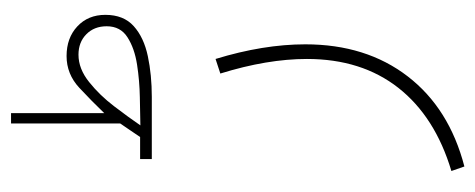

<svg xmlns="http://www.w3.org/2000/svg" viewBox="-280 -336 873 353"><g transform="rotate(-90 156.5 -159.5)"><path d="M81.1 -338.4Q86.4 -346.2 93.3 -356.4Q100.1 -366.7 106 -375V-575.7H125V-404.3Q146.5 -426.8 171.6 -450.2Q196.8 -473.6 230 -473.6Q263.2 -473.6 284.4 -453.9Q305.7 -434.1 305.7 -402.3Q305.7 -368.7 284.9 -350.1Q264.2 -331.5 229.7 -324.2Q195.3 -316.9 154.8 -316.9H40.5V-338.4ZM154.3 -338.9Q184.1 -339.4 214.1 -344Q244.1 -348.6 264.4 -361.6Q284.7 -374.5 284.7 -399.9Q284.7 -422.9 270 -437.3Q255.4 -451.7 232.4 -451.7Q206.5 -451.7 182.1 -432.1Q157.7 -412.6 137.5 -386Q117.2 -359.4 102.5 -337.9ZM26.9 257.8 18.6 233.9Q118.2 204.1 171.4 136.5Q224.6 68.8 224.6 -31.7Q224.6 -104.5 197.8 -190.9L224.6 -199.7Q251.5 -111.8 251.5 -34.7Q251.5 77.1 192.6 153.6Q133.8 230 26.9 257.8Z"/></g></svg>

Font: Vazirmatn RD UI Thin
Style: Regular
Weight: 100
Designer: Saber Rastikerdar
Foundry: Saber Rastikerdar
Version: Version 33.003